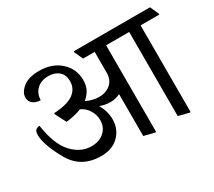

<svg xmlns="http://www.w3.org/2000/svg" viewBox="-124 -890 1268 1137"><g transform="rotate(-30 510.0 -321.5)"><path d="M1020 -588.9 1017.1 -584.5H891.1V5.9L886.7 9.3L813 -9.3V-584.5H655.3V5.9L650.9 9.3L577.1 -9.3V-295.4Q559.1 -287.1 543 -283.4Q526.9 -279.8 510.3 -279.8Q493.7 -279.8 475.3 -283.2Q457 -286.6 439 -293Q454.1 -268.1 461.9 -241.5Q469.7 -214.8 469.7 -187Q469.7 -119.6 425 -75Q380.4 -30.3 303.2 -30.3Q166 -30.3 102.5 -145.3Q39.1 -260.3 39.1 -324.2Q39.1 -350.1 48.6 -358.9Q58.1 -367.7 75.2 -369.1Q94.7 -233.9 152.1 -171.6Q209.5 -109.4 282.2 -109.4Q337.4 -109.4 370.6 -140.1Q403.8 -170.9 403.8 -218.8Q403.8 -255.9 383.8 -287.6Q363.8 -319.3 331.5 -333.5Q310.1 -324.7 283.4 -318.4Q256.8 -312 226.1 -308.6L186.5 -385.3L189.5 -390.1Q280.8 -395 322.5 -425.5Q364.3 -456.1 364.3 -507.3Q364.3 -551.8 337.2 -574.7Q310.1 -597.7 267.1 -597.7Q216.3 -597.7 187 -568.6Q157.7 -539.6 157.7 -496.6Q125.5 -496.6 106 -512.7Q86.4 -528.8 86.4 -554.7Q86.4 -590.3 124.8 -621.1Q163.1 -651.9 234.9 -651.9Q323.2 -651.9 379.4 -601.3Q435.5 -550.8 435.5 -473.6Q435.5 -439.9 422.9 -413.1Q410.2 -386.2 380.9 -361.3Q402.8 -350.1 425.3 -345Q447.8 -339.8 467.3 -339.8Q514.2 -339.8 545.7 -366.5Q577.1 -393.1 577.1 -442.9V-584.5H497.6L470.2 -645L473.1 -649.4H992.7Z"/></g></svg>

Font: Sitara
Style: Regular
Weight: 400
Designer: Neelakash Kshetrimayum
Foundry: Neelakash Kshetrimayum
Version: Version 1.000;PS Version 1.000;PS 1.0;hotconv 1.;hotconv 1.0